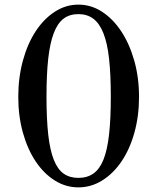

<svg xmlns="http://www.w3.org/2000/svg" viewBox="-20 -800 680 830"><path d="M319 -780C282.3 -780 248.2 -769.7 216.5 -749C184.8 -728.3 157.3 -700.2 134 -664.5C110.7 -628.8 92.3 -586.7 79 -538C65.7 -489.3 59 -437 59 -381C59 -325.7 65.7 -274.2 79 -226.5C92.3 -178.8 110.7 -137.5 134 -102.5C157.3 -67.5 184.8 -40 216.5 -20C248.2 0 282.3 10 319 10C355.7 10 390 0 422 -20C454 -40 481.8 -67.5 505.5 -102.5C529.2 -137.5 547.7 -178.8 561 -226.5C574.3 -274.2 581 -325.7 581 -381C581 -437 574.2 -489.2 560.5 -537.5C546.8 -585.8 528.2 -628 504.5 -664C480.8 -700 453.2 -728.3 421.5 -749C389.8 -769.7 355.7 -780 319 -780ZM319 -739C344.3 -739 365.8 -732.3 383.5 -719C401.2 -705.7 415.7 -684.8 427 -656.5C438.3 -628.2 446.5 -591.3 451.5 -546C456.5 -500.7 459 -446 459 -382C459 -318 456.5 -263.7 451.5 -219C446.5 -174.3 438.5 -138.2 427.5 -110.5C416.5 -82.8 402 -62.7 384 -50C366 -37.3 344.3 -31 319 -31C293.7 -31 272.3 -37.2 255 -49.5C237.7 -61.8 223.5 -81.8 212.5 -109.5C201.5 -137.2 193.5 -173.3 188.5 -218C183.5 -262.7 181 -317.3 181 -382C181 -446.7 183.5 -501.5 188.5 -546.5C193.5 -591.5 201.5 -628.3 212.5 -657C223.5 -685.7 237.7 -706.5 255 -719.5C272.3 -732.5 293.7 -739 319 -739Z"/></svg>

Font: Libre Caslon Text
Style: Regular
Weight: 400
Designer: Pablo Impallari, Rodrigo Fuenzalida
Foundry: Pablo Impallari, Rodrigo Fuenzalida
Version: Version 1.000; ttfautohint (v0.93) -l 8 -r 50 -G 200 -x 14 -